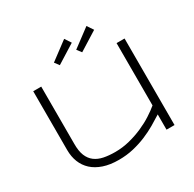

<svg xmlns="http://www.w3.org/2000/svg" viewBox="-187 -1073 1305 1289"><g transform="rotate(-30 465.5 -428.0)"><path d="M171.9 -670.9V-228Q171.4 -171.9 186 -135.7Q200.7 -99.6 228.3 -78.9Q255.9 -58.1 295.2 -50Q334.5 -42 383.8 -42Q440.9 -42 495.6 -55.9Q550.3 -69.8 598.6 -91.1Q647 -112.3 687.3 -138.2Q727.5 -164.1 755.9 -188V-670.9H817.9V0H755.9V-118.2Q721.7 -96.2 681.2 -72.5Q640.6 -48.8 593.5 -29.1Q546.4 -9.3 492.7 3.4Q439 16.1 378.9 16.1Q311 16.1 260.5 -1Q210 -18.1 176.5 -48.8Q143.1 -79.6 126.5 -121.8Q109.9 -164.1 109.9 -214.8V-670.9ZM497.1 -823.7 352.1 -732.9 326.2 -767.6 465.3 -871.6ZM670.4 -823.7 525.4 -732.9 499 -767.6 638.2 -871.6Z"/></g></svg>

Font: Syncopate
Style: Regular
Weight: 400
Width: 7
Version: Version 001.001